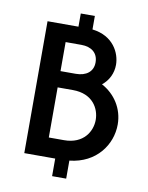

<svg xmlns="http://www.w3.org/2000/svg" viewBox="-86 -751 693 896"><g transform="rotate(10 260.5 -302.5)"><path d="M77.1 0H223.6V83.3H290.3V-2.1C416.7 -15.3 483.3 -111.8 483.3 -206.9C483.3 -282.6 441 -345.8 378.5 -379.2C409 -403.5 427.1 -439.6 427.1 -479.9C427.1 -535.4 391 -611.8 290.3 -623.6V-687.5H223.6V-625H77.1ZM177.1 -406.2V-543.8H252.1C298.6 -543.8 331.2 -520.1 331.2 -474.3C331.2 -430.6 298.6 -406.2 249.3 -406.2ZM177.1 -91.7V-329.2H249.3C344.4 -329.2 378.5 -263.2 378.5 -210.4C378.5 -156.2 341.7 -91.7 249.3 -91.7Z"/></g></svg>

Font: Afacad Medium
Style: Regular
Weight: 500
Designer: Kristian Moeller
Foundry: Dicotype
Version: Version 1.000